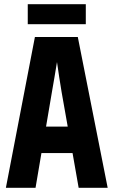

<svg xmlns="http://www.w3.org/2000/svg" viewBox="-20 -893 540 913"><path d="M354 0H492L350 -717H146L8 0H149L177 -165H325ZM227 -456Q232 -484 239 -525.5Q246 -567 251 -598Q255 -567 261.5 -526.5Q268 -486 273 -455L302 -291H199ZM112 -778V-873H388V-778Z"/></svg>

Font: Noto Sans Mono Condensed Extra
Style: Regular
Weight: 800
Width: 3
Designer: Monotype Design Team
Foundry: Monotype Imaging Inc.
Version: Version 1.900